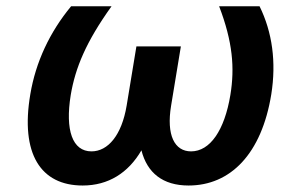

<svg xmlns="http://www.w3.org/2000/svg" viewBox="-20 -565 934 595"><path d="M325.6 -545.5H200.3C133.9 -465.2 90.6 -372.5 73.9 -272.7C42.6 -88.1 106.2 9.9 236.2 9.9C315.7 9.9 377.5 -29.1 418.3 -99.1C436.1 -29.1 484.7 9.9 564.3 9.9C694.2 9.9 790.8 -88.1 820.7 -272.7C836.6 -372.5 823.9 -465.2 784.4 -545.5H659.1C701.3 -435 707.7 -354.8 693.9 -270.6C675.8 -161.2 631 -95.9 572.1 -95.9C521 -95.9 495 -146 510.3 -237.9L540.5 -421.2H402.7L372.5 -237.9C357.2 -146 314.6 -95.9 263.5 -95.9C204.5 -95.9 181.5 -161.2 199.2 -270.6C213.4 -354.8 246.4 -435 325.6 -545.5Z"/></svg>

Font: Margiela Sans Semi Bold
Style: Italic
Weight: 600
Italic angle: -9.39999°
Designer: Stefan Endress, Andreas Faust
Version: Version 1.100;FEAKit 1.0